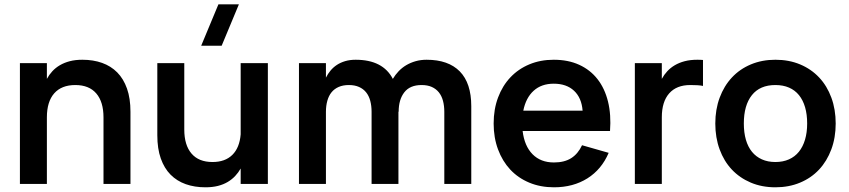

<svg xmlns="http://www.w3.org/2000/svg" viewBox="-20 -822 3794 858"><path d="M442.5 -297.5Q442.5 -367 410.2 -404.5Q378 -442 316.5 -442Q255 -442 222.2 -404.8Q189.5 -367.5 189.5 -297.5V0H69V-540H189.5V-469.5Q199.5 -488 213.8 -503.5Q228 -519 247.5 -530.5Q267 -542 291.8 -548.5Q316.5 -555 348 -555Q396.5 -555 436 -541Q475.5 -527 503.8 -498.5Q532 -470 547.5 -426.2Q563 -382.5 563 -322.5V0H442.5Z M970.5 -617.5H879L956 -802.5H1047.5ZM803.5 -243Q803.5 -173.5 835.8 -135.8Q868 -98 929.5 -98Q986 -98 1018.2 -129.8Q1050.5 -161.5 1055.5 -221.5V-540H1177V0H1055.5V-69Q1045.5 -51 1031.2 -35.8Q1017 -20.5 997.8 -9Q978.5 2.5 953.8 8.8Q929 15 898 15Q849.5 15 810 1Q770.5 -13 742.2 -41.5Q714 -70 698.5 -113.8Q683 -157.5 683 -217.5V-540H803.5Z M1640.5 -322.5Q1640.5 -349.5 1634.5 -371.8Q1628.5 -394 1616 -409.5Q1603.5 -425 1584.2 -433.5Q1565 -442 1539 -442Q1513 -442 1493.5 -433.5Q1474 -425 1461.5 -409.5Q1449 -394 1442.8 -371.8Q1436.5 -349.5 1436.5 -322.5V0H1316V-540H1436.5V-475Q1445 -492 1457 -506.5Q1469 -521 1485.2 -531.8Q1501.5 -542.5 1522.5 -548.8Q1543.5 -555 1569.5 -555Q1691 -555 1735.5 -469.5Q1746.5 -488 1761.5 -503.8Q1776.5 -519.5 1795.5 -530.8Q1814.5 -542 1837.2 -548.5Q1860 -555 1886.5 -555Q1983.5 -555 2034.8 -502.8Q2086 -450.5 2086 -347.5V0H1965.5V-322.5Q1965.5 -349.5 1959.5 -371.8Q1953.5 -394 1941 -409.5Q1928.5 -425 1909.5 -433.5Q1890.5 -442 1864 -442Q1812 -442 1786.8 -409.5Q1761.5 -377 1761.5 -322.5L1760.5 -323V0H1640.5Z M2455.5 -96Q2502 -96 2532.5 -115.2Q2563 -134.5 2581 -173L2700 -139Q2668.5 -65 2605 -25Q2541.5 15 2455.5 15Q2395 15 2345.2 -5.8Q2295.5 -26.5 2260.2 -64.2Q2225 -102 2205.5 -154.5Q2186 -207 2186 -270Q2186 -334 2205.8 -386.5Q2225.5 -439 2261 -476.5Q2296.5 -514 2345.8 -534.5Q2395 -555 2454.5 -555Q2519 -555 2568.2 -532.5Q2617.5 -510 2650 -468.5Q2682.5 -427 2697 -368.2Q2711.5 -309.5 2706 -236.5H2315.5Q2323.5 -169.5 2359.8 -132.8Q2396 -96 2455.5 -96ZM2583.5 -327.5Q2579 -385 2545.2 -416.5Q2511.5 -448 2454.5 -448Q2399.5 -448 2364.8 -416.5Q2330 -385 2318.5 -327.5Z M3121.5 -438Q3110 -440.5 3095.8 -441.2Q3081.5 -442 3064.5 -442Q3003.5 -442 2970.5 -404.8Q2937.5 -367.5 2937.5 -297.5V0H2817V-540H2937.5V-469.5Q2947.5 -488 2961.8 -503.5Q2976 -519 2995.5 -530.5Q3015 -542 3039.8 -548.5Q3064.5 -555 3096 -555Q3102.5 -555 3108.8 -554.8Q3115 -554.5 3121.5 -554Z M3445 15Q3384.5 15 3335 -6Q3285.5 -27 3250.2 -64.5Q3215 -102 3195.8 -154.5Q3176.5 -207 3176.5 -270Q3176.5 -333 3196 -385.5Q3215.5 -438 3250.8 -475.8Q3286 -513.5 3335.5 -534.2Q3385 -555 3445 -555Q3506 -555 3555.5 -534.2Q3605 -513.5 3640.5 -475.8Q3676 -438 3695.2 -385.5Q3714.5 -333 3714.5 -270Q3714.5 -207 3695 -154.5Q3675.5 -102 3640.2 -64.2Q3605 -26.5 3555.2 -5.8Q3505.5 15 3445 15ZM3445 -98Q3479 -98 3505.5 -109.8Q3532 -121.5 3550 -143.8Q3568 -166 3577.5 -198Q3587 -230 3587 -270Q3587 -310.5 3577.8 -342.5Q3568.5 -374.5 3550.5 -396.8Q3532.5 -419 3506 -430.5Q3479.5 -442 3445 -442Q3376 -442 3340 -396.8Q3304 -351.5 3304 -270Q3304 -229.5 3313.2 -197.5Q3322.5 -165.5 3340.5 -143.5Q3358.5 -121.5 3384.8 -109.8Q3411 -98 3445 -98Z"/></svg>

Font: Vela Sans Bd
Style: Bold
Weight: 700
Designer: Principal design: Mikhail Sharanda - project Manrope.
Design modification: Ravid Balaliev
Foundry: Mikhail Sharanda
Version: Version 1.001